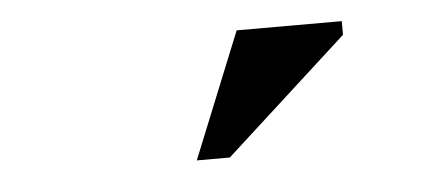

<svg xmlns="http://www.w3.org/2000/svg" viewBox="-28 -713 556 252"><g transform="rotate(-5 250.0 -587.0)"><path d="M223 -504.5 290 -670H428.5V-652L266.5 -504.5Z"/></g></svg>

Font: Newsreader Text
Style: Bold
Weight: 700
Designer: Hugues Gentile
Foundry: Production Type
Version: Version 1.001